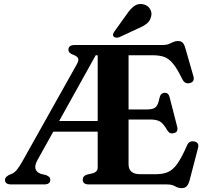

<svg xmlns="http://www.w3.org/2000/svg" viewBox="-20 -926 1054 964"><path d="M470.5 -85V-265H247.5L169 -124Q153 -95.5 158.2 -78.2Q163.5 -61 184 -53.5L210.5 -47Q221 -43 226.8 -37.8Q232.5 -32.5 232.5 -23.5Q232.5 0 201.5 0H36Q5 0 5 -23.5Q5 -36.5 25 -47.5L40 -53.5Q54 -60 66.2 -75.5Q78.5 -91 92.5 -116L365.5 -603Q377 -623 372 -633.5Q367 -644 349 -650.5Q323.5 -659 323.5 -676.5Q323.5 -700 355 -700H797.5Q815.5 -700 827.5 -705Q839.5 -710 849.8 -715Q860 -720 873.5 -720Q889 -720 897.2 -711.5Q905.5 -703 911 -683L951 -543.5Q958.5 -517 935.5 -509.5Q909 -501.5 895.5 -528Q870.5 -579.5 849.8 -605.2Q829 -631 805.5 -639.8Q782 -648.5 748.5 -648.5H625.5V-376.5H718.5Q749.5 -376.5 762 -388.2Q774.5 -400 781 -435Q786.5 -459 806.5 -460Q826 -461 831.5 -438L869.5 -290Q876 -264.5 855 -258Q833.5 -251 821 -270Q801 -305 784 -315.5Q767 -326 734 -326H625.5V-101.5Q625.5 -51.5 683 -51.5H764.5Q798.5 -51.5 823.5 -62.2Q848.5 -73 870.8 -104.5Q893 -136 920 -198Q930 -220 954 -216Q982 -211.5 974 -182L931.5 -19Q926 0 917.5 9.2Q909 18.5 892 18.5Q874 18.5 859 9.2Q844 0 818 0H426.5Q395.5 0 395.5 -23.5Q395.5 -43 417 -49.5L445.5 -56Q470.5 -63 470.5 -85ZM460.5 -648.5 277 -318.5H470.5V-648.5ZM615 -852.5Q633.5 -880.5 653.2 -895.2Q673 -910 699 -904.5Q722 -899.5 733 -881.2Q744 -863 739 -844.5Q734.5 -822 717.8 -808.2Q701 -794.5 673 -783L578.5 -739Q571 -736.5 563.2 -737Q555.5 -737.5 550.5 -742.5Q546 -748.5 548 -755Q550 -761.5 554.5 -768Z"/></svg>

Font: Fraunces 9pt S000 SemiBold
Style: Regular
Weight: 600
Version: Version 1.000; ttfautohint (v1.8.3)